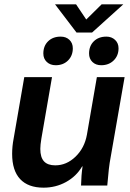

<svg xmlns="http://www.w3.org/2000/svg" viewBox="-20 -856 601 886"><path d="M36 -146Q36 -181 43 -217L92 -500H220L171 -217Q166 -187 166 -169Q166 -130 183 -111.5Q200 -93 235 -93Q287 -93 328.5 -133Q370 -173 381 -234L427 -500H555L490 -127Q482 -87 475 0H354Q355 -48 361 -88H359Q332 -42 284.5 -16Q237 10 181 10Q110 10 73 -29.5Q36 -69 36 -146ZM234 -836H331L378 -766L449 -836H549L405 -706H333ZM180 -609Q180 -644 202 -665.5Q224 -687 260 -687Q285 -687 300.5 -672Q316 -657 316 -633Q316 -599 294 -577Q272 -555 237 -555Q212 -555 196 -570Q180 -585 180 -609ZM391 -609Q391 -644 413 -665.5Q435 -687 471 -687Q495 -687 511 -672Q527 -657 527 -633Q527 -599 504.5 -577Q482 -555 447 -555Q422 -555 406.5 -570Q391 -585 391 -609Z"/></svg>

Font: Sarabun
Style: Bold Italic
Weight: 700
Italic angle: -10°
Designer: Suppakit Chalermlarp | Katatrad Co.,Ltd.
Foundry: Cadson Demak Co.,Ltd.
Version: Version 1.000; ttfautohint (v1.6)